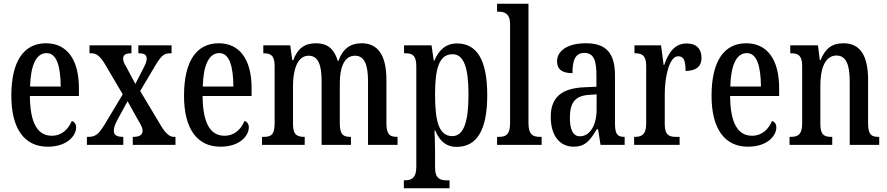

<svg xmlns="http://www.w3.org/2000/svg" viewBox="-20 -780 4777 1034"><path d="M237 10C344 10 390 -51 390 -94C390 -113 380 -124 367 -129C348 -85 314 -49 259 -49C183 -49 142 -116 141 -263H405V-305C405 -463 338 -547 228 -547C109 -547 41 -452 41 -264C41 -90 109 10 237 10ZM307 -314H142C145 -429 175 -494 231 -494C286 -494 306 -422 307 -314Z M448 0H644V-43H642C607 -43 593 -54 593 -76C593 -97 602 -114 613 -136L667 -235L717 -145C741 -104 748 -91 748 -76C748 -54 732 -43 699 -43H695V0H925V-43H915C896 -43 875 -58 851 -96L735 -290L817 -428C850 -483 866 -493 897 -493H904V-536H725V-493H729C752 -493 770 -488 770 -464C770 -446 761 -430 749 -406L709 -328L661 -418C649 -438 643 -450 643 -464C643 -480 651 -493 685 -493H688V-536H462V-493H473C500 -493 520 -475 542 -440L641 -272L542 -107C510 -56 494 -43 455 -43H448Z M1167 10C1274 10 1320 -51 1320 -94C1320 -113 1310 -124 1297 -129C1278 -85 1244 -49 1189 -49C1113 -49 1072 -116 1071 -263H1335V-305C1335 -463 1268 -547 1158 -547C1039 -547 971 -452 971 -264C971 -90 1039 10 1167 10ZM1237 -314H1072C1075 -429 1105 -494 1161 -494C1216 -494 1236 -422 1237 -314Z M1391 0H1621V-43H1619C1584 -43 1558 -51 1558 -110V-319C1558 -404 1582 -480 1642 -480C1694 -480 1712 -430 1712 -343V0H1870V-43H1867C1832 -43 1810 -52 1810 -115V-332C1810 -411 1831 -480 1892 -480C1943 -480 1962 -430 1962 -343V0H2121V-43H2119C2083 -43 2061 -52 2061 -115V-350C2061 -487 2012 -547 1928 -547C1870 -547 1827 -521 1802 -451H1799C1779 -522 1737 -547 1683 -547C1621 -547 1584 -521 1559 -456H1554L1543 -536H1398V-493H1400C1435 -493 1459 -484 1459 -425V-115C1459 -52 1437 -43 1401 -43H1391Z M2155 234H2401V191H2382C2354 191 2323 183 2323 124V37C2323 -8 2321 -47 2320 -77H2324C2346 -23 2381 11 2439 11C2546 11 2604 -75 2604 -268C2604 -461 2546 -546 2441 -546C2379 -546 2342 -508 2319 -453H2316L2304 -536H2156V-493H2165C2198 -493 2222 -484 2222 -424V120C2222 182 2191 191 2162 191H2155ZM2416 -47C2343 -47 2323 -128 2323 -271C2323 -406 2343 -488 2417 -488C2479 -488 2503 -413 2503 -272C2503 -128 2479 -47 2416 -47Z M2657 0H2897V-43H2888C2850 -43 2826 -55 2826 -117V-760H2657V-717H2667C2695 -717 2727 -708 2727 -650V-117C2727 -55 2704 -43 2667 -43H2657Z M3069 10C3135 10 3160 -28 3194 -84H3201L3214 0H3344V-43H3341C3304 -43 3292 -59 3292 -115V-373C3292 -500 3239 -547 3135 -547C3043 -547 2980 -511 2980 -449C2980 -407 3007 -386 3063 -386C3063 -452 3076 -495 3127 -495C3181 -495 3192 -448 3192 -373V-313L3127 -310C3006 -305 2946 -257 2946 -151C2946 -41 3001 10 3069 10ZM3103 -46C3065 -46 3049 -84 3049 -145C3049 -223 3074 -264 3151 -269L3193 -272V-191C3193 -107 3158 -46 3103 -46Z M3395 0H3640V-43H3620C3586 -43 3560 -51 3560 -110V-276C3560 -368 3585 -477 3632 -477C3663 -477 3672 -453 3672 -398C3730 -398 3758 -424 3758 -468C3758 -515 3732 -546 3678 -546C3613 -546 3580 -496 3557 -430H3554L3540 -536H3397V-493H3400C3435 -493 3460 -484 3460 -425V-115C3460 -52 3433 -43 3398 -43H3395Z M4008 10C4115 10 4161 -51 4161 -94C4161 -113 4151 -124 4138 -129C4119 -85 4085 -49 4030 -49C3954 -49 3913 -116 3912 -263H4176V-305C4176 -463 4109 -547 3999 -547C3880 -547 3812 -452 3812 -264C3812 -90 3880 10 4008 10ZM4078 -314H3913C3916 -429 3946 -494 4002 -494C4057 -494 4077 -422 4078 -314Z M4232 0H4462V-43H4457C4422 -43 4398 -51 4398 -110V-319C4398 -402 4419 -481 4485 -481C4538 -481 4556 -428 4556 -343V0H4715V-43H4711C4676 -43 4655 -52 4655 -115V-350C4655 -487 4608 -547 4523 -547C4463 -547 4425 -521 4399 -456H4395L4385 -536H4236V-493H4240C4275 -493 4300 -484 4300 -425V-115C4300 -52 4274 -43 4238 -43H4232Z"/></svg>

Font: Noto Serif Armenian ExtraCondensed Medium
Style: Regular
Weight: 500
Width: 2
Designer: Monotype Design Team
Foundry: Monotype Imaging Inc.
Version: Version 2.008